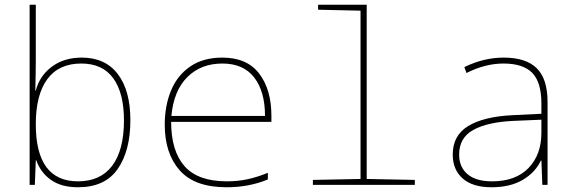

<svg xmlns="http://www.w3.org/2000/svg" viewBox="-20 -780 2440 810"><path d="M133 -104H131L127 0H105V-760H131V-525Q131 -482 129 -398H131Q147 -460 198.5 -498.5Q250 -537 325 -537Q424 -537 477 -467.5Q530 -398 530 -273Q530 -144 476.5 -67Q423 10 309 10Q239 10 195 -21Q151 -52 133 -104ZM503 -272Q503 -387 458 -449.5Q413 -512 323 -512Q228 -512 179.5 -446Q131 -380 131 -256Q131 -15 309 -15Q404 -15 453.5 -81Q503 -147 503 -272Z M675 -254Q675 -334 701.5 -398Q728 -462 782.5 -499.5Q837 -537 918 -537Q1022 -537 1073.5 -469.5Q1125 -402 1125 -291V-266H702Q702 -143 758.5 -79Q815 -15 937 -15Q984 -15 1025 -24Q1066 -33 1110 -51V-23Q1031 10 936 10Q801 10 738 -61.5Q675 -133 675 -254ZM1098 -291Q1098 -394 1052.5 -453Q1007 -512 918 -512Q828 -512 770.5 -455Q713 -398 703 -291Z M1300 -21 1501 -25V-735L1322 -739V-760H1527V-25L1730 -21V0H1300Z M1890 -128Q1890 -209 1955.5 -248.5Q2021 -288 2141 -294L2264 -300V-343Q2264 -433 2225.5 -472.5Q2187 -512 2104 -512Q2027 -512 1948 -472L1939 -497Q2021 -537 2105 -537Q2199 -537 2244.5 -492Q2290 -447 2290 -350V0H2268L2264 -103H2262Q2238 -52 2185 -21Q2132 10 2054 10Q1974 10 1932 -27Q1890 -64 1890 -128ZM2264 -220V-275L2146 -270Q2037 -265 1977 -232Q1917 -199 1917 -128Q1917 -75 1952.5 -45Q1988 -15 2056 -15Q2155 -15 2209.5 -71Q2264 -127 2264 -220Z"/></svg>

Font: Noto Sans Mono UI Thin
Style: Regular
Weight: 250
Monospace: yes
Designer: Monotype Design team
Foundry: Monotype Imaging Inc.
Version: Version 1.000